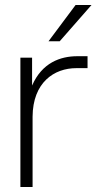

<svg xmlns="http://www.w3.org/2000/svg" viewBox="-20 -752 396 772"><path d="M62 0H111V-283C112 -420 197 -478 287 -478H332V-526H291C223 -526 149 -500 109 -408V-520H62ZM175 -586H220L348 -732H284Z"/></svg>

Font: Aspekta 200
Style: Regular
Weight: 200
Designer: Ivo Dolenc
Version: Version 2.000